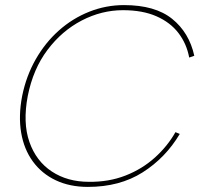

<svg xmlns="http://www.w3.org/2000/svg" viewBox="-20 -727 799 754"><path d="M67 -350Q83 -429 120.5 -494.5Q158 -560 211.5 -607.5Q265 -655 330.5 -681Q396 -707 467 -707Q589 -707 656 -653Q723 -599 743 -508L723 -501Q713 -555 681 -597Q649 -639 594.5 -663Q540 -687 463 -687Q379 -687 301 -646.5Q223 -606 166.5 -531Q110 -456 89 -350Q69 -245 95.5 -169.5Q122 -94 183.5 -53.5Q245 -13 329 -13Q407 -12 472.5 -37.5Q538 -63 588 -108Q638 -153 669 -208L686 -201Q630 -107 540 -50Q450 7 325 7Q254 7 199 -19Q144 -45 109 -93Q74 -141 63 -206.5Q52 -272 67 -350Z"/></svg>

Font: Albert Sans Thin
Style: Italic
Weight: 250
Italic angle: -11.25°
Designer: Andreas Rasmussen
Foundry: a.Foundry
Version: Version 1.025